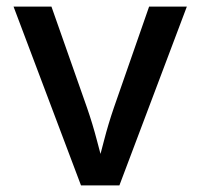

<svg xmlns="http://www.w3.org/2000/svg" viewBox="-20 -561 606 581"><path d="M225.1 0 21 -541H135.7L243.2 -235.4Q260.3 -186 273.2 -136.5Q286.1 -86.9 299.8 -38.1H268.6Q282.2 -86.9 294.9 -136.2Q307.6 -185.5 324.7 -235.4L431.2 -541H545.4L341.3 0Z"/></svg>

Font: Inter 17pt Medium
Style: Regular
Weight: 500
Version: Version 4.001;git-66647c0bb